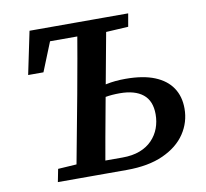

<svg xmlns="http://www.w3.org/2000/svg" viewBox="-75 -746 887 828"><g transform="rotate(-10 368.5 -332.0)"><path d="M267 0 272 -56H406Q450 -56 482.5 -68.5Q515 -81 536.5 -103.5Q558 -126 568.5 -154.5Q579 -183 579 -215Q579 -274 543.5 -302.5Q508 -331 442 -331Q407 -331 379.5 -326Q352 -321 327 -314L332 -365Q356 -372 393.5 -380Q431 -388 477 -388Q554 -388 604.5 -367.5Q655 -347 680.5 -309Q706 -271 706 -218Q706 -158 673 -108.5Q640 -59 575 -29.5Q510 0 415 0ZM67 -477 106 -664H380V-604H130L205 -653L134 -477ZM194 0 261 -358Q275 -434 288.5 -510.5Q302 -587 315 -664H442L376 -306Q362 -230 348 -153Q334 -76 321 0ZM113 0 124 -56 250 -64H260L255 0ZM369 -599 376 -664H538L528 -607L386 -599Z"/></g></svg>

Font: Source Serif 4 SemiBold
Style: Italic
Weight: 600
Italic angle: -12°
Designer: Frank Grießhammer
Foundry: Adobe Systems Incorporated
Version: Version 4.004;hotconv 1.0.116;makeotfexe 2.5.65601